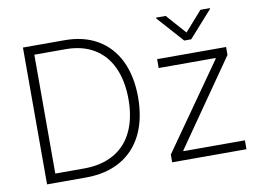

<svg xmlns="http://www.w3.org/2000/svg" viewBox="-78 -858 1325 977"><g transform="rotate(-10 584.0 -369.5)"><path d="M89.8 0V-707H304.7Q403.8 -707 475.3 -665Q546.9 -623 585 -543.9Q623 -464.8 623 -355.5Q622.6 -244.1 583.3 -164.3Q543.9 -84.5 469.2 -42.2Q394.5 0 290 0ZM288.1 -46.9Q379.9 -46.9 443.8 -83.5Q507.8 -120.1 540.5 -189.5Q573.2 -258.8 573.2 -355.5Q572.8 -450.7 541.3 -519.3Q509.8 -587.9 449 -624.5Q388.2 -661.1 301.8 -661.1H140.6V-46.9ZM736.3 -40 1045.9 -480.5V-484.4H752V-530.3H1108.4V-489.3L802.7 -49.8V-45.9H1120.1V0H736.3ZM922.9 -637.7 1012.7 -739.3H1061.5V-735.4L940.4 -599.6H904.3L783.2 -735.4V-739.3H833Z"/></g></svg>

Font: Pretendard JP ExtraLight
Style: Regular
Weight: 200
Designer: Base glyphs from Inter by Rasmus Andersson; Hangeul glyphs from Noto Sans CJK(Source Han Sans) by Jang Soo-young and Kan
Foundry: Kil Hyung-jin
Version: Version 1.309